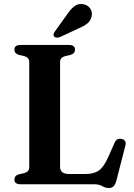

<svg xmlns="http://www.w3.org/2000/svg" viewBox="-20 -926 674 965"><path d="M335.5 -650.5 307.5 -644Q282 -637 282 -615V-87Q282 -51.5 327 -51.5H410Q452 -51.5 477.2 -69.2Q502.5 -87 526 -141L556 -209Q567 -233.5 591.5 -227.5Q618 -221.5 610 -193.5L565 -18.5Q560 0.5 551.2 9.8Q542.5 19 526.5 19Q509.5 19 494.2 9.5Q479 0 451.5 0H83Q52.5 0 52.5 -23.5Q52.5 -43 73.5 -49.5L102 -56Q127 -63 127 -85V-615Q127 -637 102 -644L73.5 -650.5Q52.5 -657 52.5 -676.5Q52.5 -700 83 -700H326Q357 -700 357 -676.5Q357 -657 335.5 -650.5ZM316.5 -852.5Q335 -880.5 354.8 -895.2Q374.5 -910 400.5 -904.5Q423.5 -899.5 434.5 -881.2Q445.5 -863 440.5 -844.5Q436 -822 419.2 -808.2Q402.5 -794.5 374.5 -783L280 -739Q272.5 -736.5 264.8 -737Q257 -737.5 252 -742.5Q247.5 -748.5 249.5 -755Q251.5 -761.5 256 -768Z"/></svg>

Font: Fraunces 9pt S000 SemiBold
Style: Regular
Weight: 600
Version: Version 1.000; ttfautohint (v1.8.3)